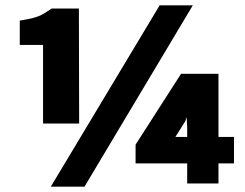

<svg xmlns="http://www.w3.org/2000/svg" viewBox="-20 -686 915 718"><path d="M275 -654H173L167 -650C137 -629 119 -620 71 -612L54 -609V-518H141V-224H276ZM170 12H296L701 -666H577ZM673 -233 678 -248 680 -209V-174H636ZM797 -174V-410H657L487 -145V-75H680V0H797V-75H855V-174Z"/></svg>

Font: Falling Sky
Style: ExBd
Weight: 400
Designer: Paul D. Hunt
Foundry: Adobe Systems Incorporated
Version: Version 1.02